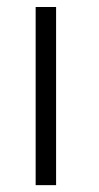

<svg xmlns="http://www.w3.org/2000/svg" viewBox="-20 -539 290 560"><path d="M84 1H143.6V-518.6H84Z"/></svg>

Font: Dotum
Style: Regular
Weight: 400
Version: Version 2.21